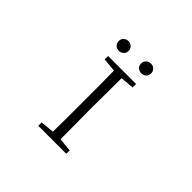

<svg xmlns="http://www.w3.org/2000/svg" viewBox="-201 -1153 1402 1402"><g transform="rotate(45 500.0 -451.5)"><path d="M333 -852.5Q333 -875 348.1 -889.2Q363.3 -903.3 383.8 -903.3Q404.3 -903.3 419.9 -889.2Q435.5 -875 435.5 -852.5Q435.5 -830.1 419.9 -816.4Q404.3 -802.7 383.8 -802.7Q363.3 -802.7 348.1 -816.4Q333 -830.1 333 -852.5ZM355.5 0V-35.2L460.9 -44.9Q462.9 -116.2 462.9 -188.5V-532.2Q462.9 -603.5 460.9 -675.8L355.5 -685.5V-720.7H644.5V-685.5L540 -675.8Q538.1 -536.1 538.1 -387.7V-333Q538.1 -189.5 540 -44.9L644.5 -35.2V0ZM564.5 -852.5Q564.5 -875 579.6 -889.2Q594.7 -903.3 616.2 -903.3Q637.7 -903.3 652.8 -889.2Q668 -875 668 -852.5Q668 -830.1 652.3 -816.4Q636.7 -802.7 616.2 -802.7Q594.7 -802.7 579.6 -816.4Q564.5 -830.1 564.5 -852.5Z"/></g></svg>

Font: GenEi Koburi Mincho v6
Style: Regular
Weight: 400
Designer: o_tamon (Modified)
Foundry: o_tamon / Adobe Systems Incorporated
Version: Version 6.1